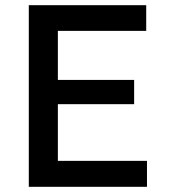

<svg xmlns="http://www.w3.org/2000/svg" viewBox="-20 -720 652 740"><path d="M91 0V-700H543.5V-601H203V-412H497V-318.5H203V-100H546.5V0Z"/></svg>

Font: Geologica EX
Style: Regular
Weight: 400
Designer: Sindre Bremnes, Frode Helland
Foundry: Monokrom Skriftforlag AS
Version: Version 1.010;gftools[0.9.28]